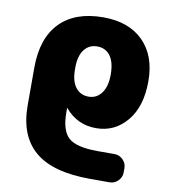

<svg xmlns="http://www.w3.org/2000/svg" viewBox="-84 -602 800 904"><g transform="rotate(10 315.5 -150.0)"><path d="M248 -275V-265Q248 -209 271 -179.5Q294 -150 333 -150Q371 -150 394.5 -181.5Q418 -213 418 -270Q418 -329 395.5 -359.5Q373 -390 333 -390Q294 -390 271 -360Q248 -330 248 -275ZM244 -80H243V-60Q243 28 280.5 61.5Q318 95 418 95H501Q524 95 541 112Q558 129 558 152V173Q558 196 541 213Q524 230 501 230H408Q228 230 143 157.5Q58 85 58 -60V-240Q58 -381 130.5 -455.5Q203 -530 338 -530Q460 -530 529 -461Q598 -392 598 -270Q598 -149 540 -79.5Q482 -10 393 -10Q303 -10 245 -79Q245 -80 244 -80Z"/></g></svg>

Font: Rounded Mplus 1c Black
Style: Regular
Weight: 900
Version: Version 1.059.20150529